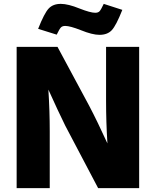

<svg xmlns="http://www.w3.org/2000/svg" viewBox="-20 -972 805 992"><path d="M699 -730V0H487L317 -323Q280 -398 230 -509Q237 -398 237 -295V0H66V-730H277L441 -425Q484 -343 535 -231Q528 -342 528 -451V-730ZM177 -823Q209 -904 231.5 -928Q254 -952 294 -952Q332 -952 391 -928Q447 -906 472 -906Q487 -906 494.5 -914Q502 -922 516 -952L612 -921Q580 -840 557.5 -816Q535 -792 494 -792Q457 -792 398 -816Q342 -838 317 -838Q302 -838 294.5 -830Q287 -822 273 -793Z"/></svg>

Font: Nacelle Heavy
Style: Regular
Weight: 800
Designer: Sora Sagano
Foundry: Sora Sagano
Version: Version 1.000;FEAKit 1.0